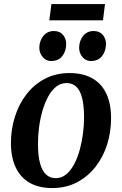

<svg xmlns="http://www.w3.org/2000/svg" viewBox="-20 -918 604 950"><path d="M324 -556.5Q391 -556.5 436.8 -530.5Q482.5 -504.5 506 -454.8Q529.5 -405 529.5 -334Q530 -266 510.2 -203.5Q490.5 -141 452.5 -92.5Q414.5 -44 360.5 -15.8Q306.5 12.5 238.5 12.5Q172.5 12.5 127 -13.5Q81.5 -39.5 58 -89Q34.5 -138.5 34 -208.5Q34 -278 53.8 -340.5Q73.5 -403 111.2 -451.8Q149 -500.5 202.8 -528.5Q256.5 -556.5 324 -556.5ZM309.5 -507Q279.5 -507 256.5 -488Q233.5 -469 216.8 -437.2Q200 -405.5 189 -366Q178 -326.5 172.8 -284.8Q167.5 -243 168 -204.5Q168 -146 178.5 -108.8Q189 -71.5 208.5 -54Q228 -36.5 255.5 -36.5Q285 -36.5 307.8 -55.5Q330.5 -74.5 347.2 -106.2Q364 -138 374.8 -177.5Q385.5 -217 390.8 -258.8Q396 -300.5 396 -339Q395.5 -397 386 -434Q376.5 -471 357.5 -489Q338.5 -507 309.5 -507ZM232.5 -616Q207.5 -616 190.8 -636.2Q174 -656.5 174.5 -683Q175.5 -717 195 -740.8Q214.5 -764.5 247 -764.5Q276.5 -764.5 292.2 -744.8Q308 -725 307.5 -700Q307.5 -665 288.2 -640.5Q269 -616 232.5 -616ZM429.5 -616Q404.5 -616 387.8 -636.2Q371 -656.5 371.5 -683Q372.5 -717 391.8 -740.8Q411 -764.5 443.5 -764.5Q473 -764.5 489 -744.8Q505 -725 504.5 -700Q504 -665 484.8 -640.5Q465.5 -616 429.5 -616ZM234.5 -898H499.5L489.5 -817.5H224Z"/></svg>

Font: Merriweather 48pt SemiBold
Style: Italic
Weight: 600
Italic angle: -7.8°
Designer: Eben Sorkin
Foundry: Eben Sorkin
Version: Version 2.101